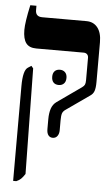

<svg xmlns="http://www.w3.org/2000/svg" viewBox="-59 -686 558 965"><g transform="rotate(5 219.5 -203.5)"><path d="M194 -34V-84Q194 -115 201.5 -137.5Q209 -160 227 -173L349 -259Q359 -266 362.5 -273.5Q366 -281 366 -296V-409Q366 -420 359.5 -426.5Q353 -433 342 -433H103Q67 -433 51 -454.5Q35 -476 35 -521Q35 -560 54 -647H85V-625Q85 -592 119 -592H342Q378 -592 398.5 -566Q419 -540 419 -492V-291Q419 -262 413.5 -246Q408 -230 392 -220L278 -140Q264 -131 260 -119.5Q256 -108 256 -84V-34Q256 -16 247.5 -4.5Q239 7 224 7Q210 7 202 -3.5Q194 -14 194 -34ZM45 -238Q45 -318 69 -333L86 -344L96 -332L104 200Q93 217 84 225.5Q75 234 61 240H45ZM231 -337Q247 -337 257 -327Q267 -317 267 -299Q267 -280 257 -270Q247 -260 231 -260Q214 -260 204.5 -270Q195 -280 195 -299Q195 -317 204.5 -327Q214 -337 231 -337Z"/></g></svg>

Font: Noto Serif Hebrew CondExtraBold
Style: Regular
Weight: 800
Width: 3
Designer: Monotype Design Team
Foundry: Monotype Imaging Inc.
Version: Version 1.000